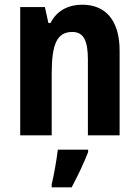

<svg xmlns="http://www.w3.org/2000/svg" viewBox="-20 -576 593 817"><path d="M330 -556C275 -556 223 -534 195 -478H186L171 -546H66V0H200V-262C200 -388 222 -440 288 -440C337 -440 354 -400 354 -323V0H489V-360C489 -491 428 -556 330 -556ZM355 71V61H226C221 104 209 172 200 208V221H285C311 172 337 118 355 71Z"/></svg>

Font: Noto Sans Gujarati UI Condensed
Style: Bold
Weight: 700
Width: 3
Designer: Jelle Bosma - Monotype Design Team, Universal Thirst
Foundry: Monotype Imaging Inc.
Version: Version 2.106